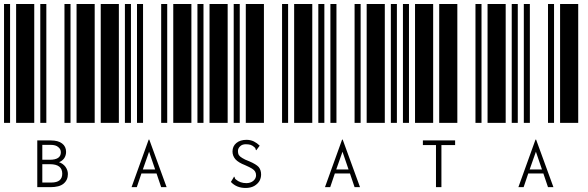

<svg xmlns="http://www.w3.org/2000/svg" viewBox="-20 -610 2920 953"><path d="M0 0V-590H30V0ZM60 0V-590H150V0ZM180 0V-590H210V0ZM300 0V-590H330V0ZM360 0V-590H450V0ZM165 87H231Q269 87 288 102Q308 117 308 144Q308 161 299 175Q289 189 273 195Q293 202 305 218Q317 235 317 254Q317 284 295 302Q274 319 230 319H165ZM227 183Q282 183 282 146Q282 130 269 120Q257 109 231 109H190V183ZM235 296Q289 296 289 252Q289 205 228 205H190V296Z M480 0V-590H570V0ZM600 0V-590H630V0ZM660 0V-590H690V0ZM780 0V-590H810V0ZM840 0V-590H930V0ZM757 251H682L659 319H633L718 83H721L807 319H780ZM750 231 720 143 689 231Z M960 0V-590H990V0ZM1020 0V-590H1110V0ZM1140 0V-590H1170V0ZM1200 0V-590H1290V0ZM1380 0V-590H1410V0ZM1199 323Q1154 323 1126 293L1140 270L1141 267L1144 268Q1144 269 1145 272Q1145 274 1147 277Q1148 279 1151 281Q1172 299 1203 299Q1223 299 1237 288Q1251 276 1251 260Q1251 249 1246 241Q1242 234 1231 227Q1220 220 1197 210Q1163 197 1148 180Q1134 163 1134 142Q1134 116 1153 100Q1172 84 1204 84Q1223 84 1240 92Q1256 100 1269 113L1252 136L1250 134Q1250 133 1249 131Q1249 128 1247 126Q1246 123 1243 121Q1235 113 1224 109Q1214 106 1200 106Q1182 106 1172 116Q1161 126 1161 140Q1161 151 1165 159Q1170 167 1182 174Q1194 182 1218 191Q1251 205 1264 219Q1276 234 1276 256Q1276 273 1268 288Q1259 303 1242 313Q1224 323 1199 323Z M1440 0V-590H1530V0ZM1560 0V-590H1590V0ZM1620 0V-590H1650V0ZM1740 0V-590H1770V0ZM1800 0V-590H1890V0ZM1717 251H1642L1619 319H1593L1678 83H1681L1767 319H1740ZM1710 231 1680 143 1649 231Z M1920 0V-590H1950V0ZM1980 0V-590H2010V0ZM2040 0V-590H2130V0ZM2160 0V-590H2250V0ZM2340 0V-590H2370V0ZM2144 110H2079V87H2239V110H2171V319H2144Z M2400 0V-590H2490V0ZM2520 0V-590H2550V0ZM2580 0V-590H2610V0ZM2700 0V-590H2730V0ZM2760 0V-590H2850V0ZM2677 251H2602L2579 319H2553L2638 83H2641L2727 319H2700ZM2670 231 2640 143 2609 231Z"/></svg>

Font: Libre Barcode 39 Text
Style: Regular
Weight: 400
Version: Version 1.005; ttfautohint (v1.8.3)